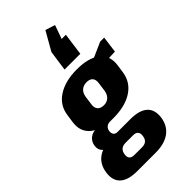

<svg xmlns="http://www.w3.org/2000/svg" viewBox="-344 -962 1240 1240"><g transform="rotate(-45 275.5 -342.0)"><path d="M255 -161Q148 -161 93.5 -205Q39 -249 50 -328L58 -383Q68 -463 135.5 -507Q203 -551 310 -551Q418 -551 472 -507Q526 -463 515 -383L507 -328Q496 -249 429.5 -205Q363 -161 255 -161ZM121 190Q39 190 1.5 155.5Q-36 121 -27 56Q-18 -11 29.5 -45Q77 -79 159 -79H327Q409 -79 446.5 -45Q484 -11 475 56Q465 121 417.5 155.5Q370 190 289 190ZM252 103Q301 103 307 56Q311 32 300.5 19.5Q290 7 266 7H197Q147 7 140 56Q133 103 183 103ZM113 -48Q76 -48 57 -68Q38 -88 42 -120Q47 -154 71 -173Q95 -192 135 -192H260L255 -161H223Q203 -161 190.5 -149.5Q178 -138 176 -120Q174 -102 182.5 -90.5Q191 -79 211 -79H244L239 -48ZM270 -263Q298 -263 316 -279.5Q334 -296 339 -326L347 -385Q352 -416 338.5 -432Q325 -448 296 -448Q267 -448 248.5 -432Q230 -416 225 -385L217 -326Q212 -296 226.5 -279.5Q241 -263 270 -263ZM397 -506 543 -571H580L565 -458L389 -451ZM253 -606 273 -746 346 -874 413 -853 345 -662 283 -759H418L397 -606Z"/></g></svg>

Font: Pathway Extreme Condensed ExtraBold
Style: Italic
Weight: 800
Width: 3
Italic angle: -8°
Version: Version 1.001;gftools[0.9.26]